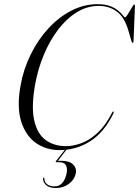

<svg xmlns="http://www.w3.org/2000/svg" viewBox="-20 -730 684 944"><path d="M538 -181.5Q540.5 -179 537.5 -172Q493 -80.5 424.5 -36.2Q356 8 272 8Q207 8 156.8 -27Q106.5 -62 84.2 -132.5Q62 -203 81 -309Q95 -389 130.5 -461.2Q166 -533.5 217.2 -589.5Q268.5 -645.5 330.5 -677.5Q392.5 -709.5 459.5 -709.5Q497 -709.5 522 -699.8Q547 -690 562 -677Q577 -664 584.5 -654.2Q592 -644.5 594.5 -644.5Q598 -644.5 604.5 -654Q611 -663.5 618.5 -676.2Q626 -689 631.8 -698.5Q637.5 -708 639.5 -708Q643.5 -708 643.5 -700.5L636.5 -527Q636.5 -520.5 633 -519.5Q629 -519 626.5 -527L611.5 -579Q592 -646 554 -673.5Q516 -701 465.5 -701Q408.5 -701 358 -670Q307.5 -639 266.2 -585Q225 -531 195.8 -461.2Q166.5 -391.5 152.5 -314Q133 -203 148.5 -136.8Q164 -70.5 205.2 -41Q246.5 -11.5 304.5 -11.5Q342 -11.5 382.5 -27Q423 -42.5 461.2 -78.2Q499.5 -114 530.5 -175.5Q535 -184 538 -181.5ZM304.5 -0.5H312L265 60.5H282Q322 60.5 340.2 79.5Q358.5 98.5 352 125.5Q344 156 317 175.2Q290 194.5 254 194.5Q224.5 194.5 208.2 181.2Q192 168 191.5 148.5Q191.5 144 194.5 143.5Q197.5 142 198 147Q198.5 167.5 213 177Q227.5 186.5 247.5 186.5Q291.5 186.5 306.5 127Q313 101 304.8 84.2Q296.5 67.5 271.5 67.5H257.5Q251 67.5 256 61Z"/></svg>

Font: Fraunces 144pt S000 Light
Style: Italic
Weight: 300
Italic angle: -16°
Version: Version 1.000; ttfautohint (v1.8.3)